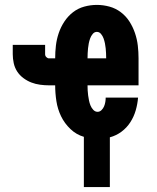

<svg xmlns="http://www.w3.org/2000/svg" viewBox="-20 -558 640 783"><path d="M322 205V0Q291 -9 267 -32Q243 -55 229 -84Q215 -113 210 -145.5Q205 -178 205 -210H180Q162 -210 143.5 -212.5Q125 -215 108 -221.5Q91 -228 75.5 -239.5Q60 -251 50 -266.5Q40 -282 36 -300.5Q32 -319 32 -337V-375H164V-337Q164 -330 169 -325Q174 -320 180 -320H205Q205 -346 208 -372Q211 -398 219.5 -423Q228 -448 242.5 -470Q257 -492 277.5 -508Q298 -524 323.5 -531Q349 -538 375 -538Q401 -538 426.5 -531Q452 -524 473 -508Q494 -492 508 -470Q522 -448 530.5 -423Q539 -398 542 -372Q545 -346 545 -320V-210H337Q337 -200 337.5 -189.5Q338 -179 339.5 -168.5Q341 -158 343 -148Q345 -138 349 -128Q353 -118 360.5 -110Q368 -102 378 -102Q387 -102 394 -109Q401 -116 404.5 -124.5Q408 -133 409.5 -142Q411 -151 411 -160H543Q541 -134 533.5 -108Q526 -82 511.5 -59.5Q497 -37 475.5 -21Q454 -5 428 2V205ZM337 -320H413Q413 -330 412.5 -340.5Q412 -351 411 -361Q410 -371 408 -381Q406 -391 402.5 -401Q399 -411 392 -419.5Q385 -428 375 -428Q365 -428 358 -419.5Q351 -411 347.5 -401Q344 -391 342 -381Q340 -371 339 -361Q338 -351 337.5 -340.5Q337 -330 337 -320Z"/></svg>

Font: Iosevka Curly Slab XBdEx
Style: Regular
Weight: 800
Width: 7
Monospace: yes
Designer: Belleve Invis
Foundry: Belleve Invis
Version: Version 11.0.0; ttfautohint (v1.8.3)